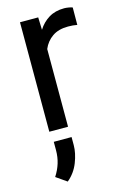

<svg xmlns="http://www.w3.org/2000/svg" viewBox="-120 -593 580 895"><g transform="rotate(-15 169.5 -145.5)"><path d="M324.2 -531.2 323.7 -447.3Q303.7 -451.2 279.8 -451.2Q233.4 -451.2 203.6 -430.4Q173.8 -409.7 159.2 -375V0H68.8V-528.3H156.7L158.7 -467.8Q178.7 -500 209.7 -519Q240.7 -538.1 284.2 -538.1Q293.9 -538.1 306.6 -535.9Q319.3 -533.7 324.2 -531.2ZM162.6 50.8V89.4Q162.6 127.9 145.3 172.4Q127.9 216.8 91.8 246.6L40.5 210.9Q58.6 183.1 67.6 153.8Q76.7 124.5 76.7 90.3V50.8Z"/></g></svg>

Font: Vazirmatn RD UI
Style: Regular
Weight: 400
Designer: Saber Rastikerdar
Foundry: Saber Rastikerdar
Version: Version 33.003